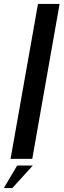

<svg xmlns="http://www.w3.org/2000/svg" viewBox="-63 -805 322 973"><path d="M-9.5 0 129.5 -785H239L100.5 0ZM-43.4 147.9 23.8 34H103.2L-0.4 147.9Z"/></svg>

Font: Anybody Medium
Style: Italic
Weight: 500
Italic angle: -10°
Designer: Tyler Finck
Foundry: Etcetera Type Company
Version: Version 1.010; ttfautohint (v1.8.3) -l 8 -r 50 -G 200 -x 14 